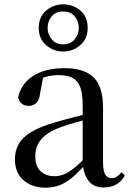

<svg xmlns="http://www.w3.org/2000/svg" viewBox="-20 -852 605 887"><path d="M189 15Q129 15 89 -19Q49 -53 49 -116Q49 -156 66.5 -187Q84 -218 125 -242.5Q166 -267 235 -287Q276 -299 323 -311Q370 -323 410 -333V-308Q370 -298 329.5 -286.5Q289 -275 257 -263Q196 -240 169.5 -207.5Q143 -175 143 -130Q143 -84 167.5 -61Q192 -38 232 -38Q253 -38 274 -46Q295 -54 322 -75.5Q349 -97 386 -135L396 -86H369Q339 -53 312 -30.5Q285 -8 256 3.5Q227 15 189 15ZM459 14Q413 14 389.5 -16Q366 -46 362 -98V-101V-365Q362 -421 350 -451Q338 -481 313.5 -493Q289 -505 250 -505Q222 -505 193.5 -497.5Q165 -490 131 -472L180 -499L165 -420Q162 -389 147.5 -376Q133 -363 113 -363Q73 -363 64 -402Q77 -465 132.5 -501Q188 -537 279 -537Q370 -537 413 -494Q456 -451 456 -355V-104Q456 -61 466.5 -45Q477 -29 496 -29Q508 -29 518 -35Q528 -41 541 -56L557 -42Q541 -13 516.5 0.5Q492 14 459 14ZM272 -647Q306 -647 325 -670.5Q344 -694 344 -723Q344 -754 325 -776.5Q306 -799 272 -799Q238 -799 219 -776.5Q200 -754 200 -723Q200 -694 219 -670.5Q238 -647 272 -647ZM272 -614Q227 -614 193 -643.5Q159 -673 159 -723Q159 -774 193 -803Q227 -832 272 -832Q317 -832 351 -803.5Q385 -775 385 -723Q385 -673 351 -643.5Q317 -614 272 -614Z"/></svg>

Font: Noto Serif SC ExtraLight Medium
Style: Regular
Weight: 500
Version: Version 2.002-H1;hotconv 1.1.0;makeotfexe 2.6.0